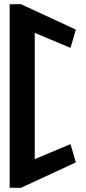

<svg xmlns="http://www.w3.org/2000/svg" viewBox="-20 -924 417 934"><path d="M81 -10 349 -134 323 -223 149 -150V-764L323 -691L349 -780L81 -904L27 -903V-11Z"/></svg>

Font: Ny Stormning
Style: Fi
Weight: 300
Designer: Robert Jablonski, Mew Too
Foundry: Cannot Into Space Fonts
Version: Version 0.90